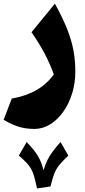

<svg xmlns="http://www.w3.org/2000/svg" viewBox="-20 -423 471 1059"><path d="M258.3 605.5 184.1 616.2Q175.8 576.7 168.7 551.5Q161.6 526.4 151.6 508.5Q141.6 490.7 125.7 474.1Q109.9 457.5 84 435.1L127 360.4Q153.3 387.7 170.9 410.6Q188.5 433.6 200.2 458Q211.9 482.4 220.2 515.6Q229.5 483.9 241.5 460Q253.4 436 270.8 412.8Q288.1 389.6 314 360.4L356.9 435.1Q323.7 466.3 306.2 488.3Q288.6 510.3 278.8 536.4Q269 562.5 258.3 605.5ZM395.5 -28.8Q395.5 35.6 377.7 92.8Q359.9 149.9 328.6 193.8Q297.4 237.8 256.6 262.9Q215.8 288.1 169.9 288.1Q123.5 288.1 85 276.6Q46.4 265.1 0 237.8L44.9 120.6Q200.2 94.2 276.9 -12.7Q254.4 -74.2 224.9 -129.9Q195.3 -185.5 153.8 -245.1L282.7 -402.8Q323.7 -328.6 348.6 -267.1Q373.5 -205.6 384.5 -148.2Q395.5 -90.8 395.5 -28.8Z"/></svg>

Font: Pinar-FD ExtraBold
Style: Regular
Weight: 800
Designer: Amin Abedi
Version: Version 3.000